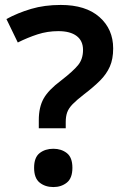

<svg xmlns="http://www.w3.org/2000/svg" viewBox="-20 -744 503 777"><path d="M137 -258Q137 -310 156.5 -345Q176 -380 227 -418Q276 -456 296 -480.5Q316 -505 316 -542Q316 -579 290 -598.5Q264 -618 216 -618Q172 -618 132 -605Q92 -592 52 -572L6 -667Q52 -692 106 -708Q160 -724 226 -724Q327 -724 382.5 -675Q438 -626 438 -548Q438 -505 424.5 -474.5Q411 -444 385 -418Q359 -392 321 -363Q290 -339 274 -322.5Q258 -306 252 -289.5Q246 -273 246 -250V-225H137ZM118 -65Q118 -107 140.5 -124.5Q163 -142 196 -142Q228 -142 250.5 -124.5Q273 -107 273 -65Q273 -23 250.5 -5Q228 13 196 13Q163 13 140.5 -5Q118 -23 118 -65Z"/></svg>

Font: Noto Sans Sora Sompeng Semi
Style: Bold
Weight: 700
Designer: Monotype Design Team. David Williams.
Foundry: Monotype Imaging Inc.
Version: Version 2.101; ttfautohint (v1.8.4.7-5d5b)